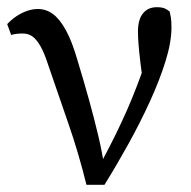

<svg xmlns="http://www.w3.org/2000/svg" viewBox="-20 -508 531 533"><path d="M220 5Q198 -84 170 -164.5Q142 -245 113 -330Q103 -361 92.5 -379.5Q82 -398 70.5 -406.5Q59 -415 43 -415Q33 -415 25.5 -414Q18 -413 11 -411L0 -441Q12 -454 26.5 -463.5Q41 -473 56 -478Q71 -483 85 -483Q108 -483 127 -469Q146 -455 163 -424Q180 -393 195 -341Q213 -282 227.5 -229.5Q242 -177 253 -130.5Q264 -84 270 -42H254L260 -55Q282 -96 299.5 -131.5Q317 -167 332 -201Q347 -235 360.5 -270.5Q374 -306 389 -347L379 -262Q373 -307 369.5 -336.5Q366 -366 364.5 -386Q363 -406 363 -420Q363 -454 377 -471Q391 -488 415 -488Q430 -488 437.5 -484.5Q445 -481 451 -476Q453 -468 454.5 -458.5Q456 -449 456 -432Q456 -391 439.5 -338Q423 -285 396 -226Q369 -167 336 -107.5Q303 -48 270 5Z"/></svg>

Font: Source Serif 4 Variable
Style: Regular
Weight: 400
Designer: Frank Grießhammer
Foundry: Adobe
Version: Version 4.005;hotconv 1.1.0;makeotfexe 2.6.0